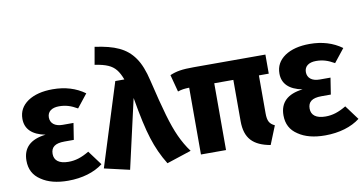

<svg xmlns="http://www.w3.org/2000/svg" viewBox="-75 -955 2218 1169"><g transform="rotate(-10 1034.5 -370.5)"><path d="M264 -548C200 -548 149 -535 110 -509C71 -482 52 -447 52 -402C52 -339 93 -299 174 -283C79 -272 32 -226 32 -147C32 -94 53 -54 96 -26C138 3 193 17 262 17C349 17 425 -6 478 -47L412 -136C365 -108 327 -96 284 -96C225 -96 196 -120 196 -160C196 -201 221 -222 280 -222H338L354 -324H287C239 -324 212 -347 212 -383C212 -419 240 -439 284 -439C325 -439 357 -429 397 -406L462 -488C407 -528 341 -548 264 -548Z M542 -650C577 -645 604 -638 624 -629C663 -612 685 -584 705 -531H649L488 -19L644 17L741 -410C760 -297 779 -211 798 -152C817 -92 842 -36 875 17L1027 -33C1003 -65 983 -100 966 -137C949 -174 933 -219 917 -274C901 -329 882 -403 860 -496C846 -557 827 -606 802 -641C753 -711 682 -741 561 -758Z M1577 -413V-531H1134C1061 -531 1026 -525 986 -508L1014 -402C1039 -410 1053 -412 1085 -413V0H1240V-413H1358V-158C1358 -51 1408 -2 1513 17L1559 -97C1527 -112 1516 -131 1516 -179V-413Z M1853 -548C1789 -548 1738 -535 1699 -509C1660 -482 1641 -447 1641 -402C1641 -339 1682 -299 1763 -283C1668 -272 1621 -226 1621 -147C1621 -94 1642 -54 1685 -26C1727 3 1782 17 1851 17C1938 17 2014 -6 2067 -47L2001 -136C1954 -108 1916 -96 1873 -96C1814 -96 1785 -120 1785 -160C1785 -201 1810 -222 1869 -222H1927L1943 -324H1876C1828 -324 1801 -347 1801 -383C1801 -419 1829 -439 1873 -439C1914 -439 1946 -429 1986 -406L2051 -488C1996 -528 1930 -548 1853 -548Z"/></g></svg>

Font: Fira Sans
Style: Bold
Weight: 700
Designer: Carrois Corporate & Edenspiekermann AG
Foundry: Carrois Corporate GbR & Edenspiekermann AG
Version: Version 4.203